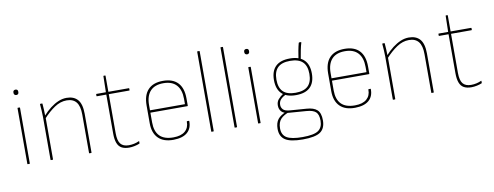

<svg xmlns="http://www.w3.org/2000/svg" viewBox="-69 -1046 4133 1606"><g transform="rotate(-10 1997.5 -243.5)"><path d="M92 0Q89 0 89 -3V-475Q89 -479 92 -479H106Q110 -479 110 -475V-3Q110 0 106 0ZM99 -586Q90 -586 84 -591.5Q78 -597 78 -606V-613Q78 -622 84 -627Q90 -632 99 -632Q108 -632 113.5 -627Q119 -622 119 -613V-606Q119 -597 113.5 -591.5Q108 -586 99 -586Z M616 0Q613 0 613 -3V-330Q613 -401 586 -435Q559 -469 504 -469Q451 -469 401 -435.5Q351 -402 302 -348V-372Q335 -409 369 -435Q403 -461 437.5 -475.5Q472 -490 507 -490Q569 -490 601.5 -452.5Q634 -415 634 -332V-3Q634 0 630 0ZM289 0Q286 0 286 -3V-368Q286 -394 284 -422Q282 -450 280 -475Q280 -479 284 -479H298Q301 -479 301 -475Q303 -451 304.5 -424Q306 -397 306 -371L307 -363V-3Q307 0 303 0Z M952 11Q914 11 889 -2.5Q864 -16 852 -47Q840 -78 840 -128V-459H760Q757 -459 757 -462V-475Q757 -479 760 -479H840L843 -615Q843 -618 846 -618H857Q861 -618 861 -615V-479H1034Q1038 -479 1038 -475V-462Q1038 -459 1034 -459H861V-128Q861 -64 883 -36.5Q905 -9 953 -9Q976 -9 998.5 -14Q1021 -19 1040 -28Q1043 -30 1043 -25V-11Q1043 -8 1041 -7Q1022 1 998 6Q974 11 952 11Z M1330 11Q1245 12 1200.5 -32.5Q1156 -77 1156 -160V-311Q1156 -399 1199.5 -444.5Q1243 -490 1326 -490Q1409 -490 1452 -444.5Q1495 -399 1495 -311V-250Q1495 -246 1492 -246H1177V-163Q1177 -87 1215 -48Q1253 -9 1331 -9Q1397 -9 1431 -38.5Q1465 -68 1464 -119Q1464 -123 1468 -123H1483Q1485 -123 1485 -120Q1486 -58 1446.5 -24Q1407 10 1330 11ZM1177 -266H1474V-311Q1474 -388 1436.5 -429Q1399 -470 1326 -470Q1252 -470 1214.5 -429Q1177 -388 1177 -311Z M1654 0Q1651 0 1651 -3V-680Q1651 -683 1654 -683H1668Q1672 -683 1672 -680V-3Q1672 0 1668 0Z M1852 0Q1849 0 1849 -3V-680Q1849 -683 1852 -683H1866Q1870 -683 1870 -680V-3Q1870 0 1866 0Z M2052 0Q2049 0 2049 -3V-475Q2049 -479 2052 -479H2066Q2070 -479 2070 -475V-3Q2070 0 2066 0ZM2059 -586Q2050 -586 2044 -591.5Q2038 -597 2038 -606V-613Q2038 -622 2044 -627Q2050 -632 2059 -632Q2068 -632 2073.5 -627Q2079 -622 2079 -613V-606Q2079 -597 2073.5 -591.5Q2068 -586 2059 -586Z M2395 196Q2290 196 2245.5 166.5Q2201 137 2201 73Q2201 21 2225 -9Q2249 -39 2301 -58L2328 -53Q2274 -35 2248 -7Q2222 21 2222 72Q2222 128 2262 152Q2302 176 2396 176Q2493 176 2530 150Q2567 124 2567 67Q2567 14 2543.5 -7.5Q2520 -29 2463 -33L2317 -44Q2275 -47 2256 -67.5Q2237 -88 2237 -120Q2237 -150 2254.5 -171Q2272 -192 2302 -212L2320 -200Q2290 -185 2273.5 -167Q2257 -149 2257 -121Q2257 -99 2272.5 -82Q2288 -65 2332 -62L2469 -52Q2530 -48 2558.5 -21.5Q2587 5 2587 67Q2587 136 2544 166Q2501 196 2395 196ZM2402 -179Q2323 -179 2282.5 -218.5Q2242 -258 2242 -335Q2242 -411 2282.5 -450.5Q2323 -490 2403 -490Q2483 -490 2523.5 -450.5Q2564 -411 2564 -335Q2564 -258 2523.5 -218.5Q2483 -179 2402 -179ZM2402 -199Q2474 -199 2508.5 -232.5Q2543 -266 2543 -335Q2543 -403 2508.5 -436.5Q2474 -470 2402 -470Q2331 -470 2297 -436.5Q2263 -403 2263 -335Q2263 -266 2297 -232.5Q2331 -199 2402 -199ZM2493 -467 2474 -469Q2479 -505 2486 -542Q2493 -579 2500 -604Q2501 -609 2506 -609H2518Q2523 -609 2522 -604Q2514 -579 2506.5 -541.5Q2499 -504 2493 -467Z M2872 11Q2787 12 2742.5 -32.5Q2698 -77 2698 -160V-311Q2698 -399 2741.5 -444.5Q2785 -490 2868 -490Q2951 -490 2994 -444.5Q3037 -399 3037 -311V-250Q3037 -246 3034 -246H2719V-163Q2719 -87 2757 -48Q2795 -9 2873 -9Q2939 -9 2973 -38.5Q3007 -68 3006 -119Q3006 -123 3010 -123H3025Q3027 -123 3027 -120Q3028 -58 2988.5 -24Q2949 10 2872 11ZM2719 -266H3016V-311Q3016 -388 2978.5 -429Q2941 -470 2868 -470Q2794 -470 2756.5 -429Q2719 -388 2719 -311Z M3523 0Q3520 0 3520 -3V-330Q3520 -401 3493 -435Q3466 -469 3411 -469Q3358 -469 3308 -435.5Q3258 -402 3209 -348V-372Q3242 -409 3276 -435Q3310 -461 3344.5 -475.5Q3379 -490 3414 -490Q3476 -490 3508.5 -452.5Q3541 -415 3541 -332V-3Q3541 0 3537 0ZM3196 0Q3193 0 3193 -3V-368Q3193 -394 3191 -422Q3189 -450 3187 -475Q3187 -479 3191 -479H3205Q3208 -479 3208 -475Q3210 -451 3211.5 -424Q3213 -397 3213 -371L3214 -363V-3Q3214 0 3210 0Z M3859 11Q3821 11 3796 -2.5Q3771 -16 3759 -47Q3747 -78 3747 -128V-459H3667Q3664 -459 3664 -462V-475Q3664 -479 3667 -479H3747L3750 -615Q3750 -618 3753 -618H3764Q3768 -618 3768 -615V-479H3941Q3945 -479 3945 -475V-462Q3945 -459 3941 -459H3768V-128Q3768 -64 3790 -36.5Q3812 -9 3860 -9Q3883 -9 3905.5 -14Q3928 -19 3947 -28Q3950 -30 3950 -25V-11Q3950 -8 3948 -7Q3929 1 3905 6Q3881 11 3859 11Z"/></g></svg>

Font: Sofia Sans Semi Condensed Thin
Style: Regular
Weight: 250
Version: Version 4.100